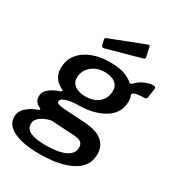

<svg xmlns="http://www.w3.org/2000/svg" viewBox="-246 -884 1095 1190"><g transform="rotate(30 301.5 -289.0)"><path d="M219 174Q100 174 34 142Q-32 110 -32 53Q-32 12 -1.5 -15.5Q29 -43 73 -59Q83 -63 84.5 -67Q86 -71 78 -75Q57 -85 46.5 -99Q36 -113 36 -135Q36 -159 51.5 -177Q67 -195 90 -207.5Q113 -220 135 -227Q144 -231 146.5 -235.5Q149 -240 141 -243Q105 -259 86 -287Q67 -315 67 -353Q67 -401 87.5 -435.5Q108 -470 143 -493Q178 -516 222 -527Q266 -538 312 -538Q382 -538 421 -523Q460 -508 480 -489Q486 -483 494 -488Q502 -493 509 -500Q523 -515 541.5 -525Q560 -535 579.5 -541.5Q599 -548 614 -548Q625 -548 630.5 -544.5Q636 -541 635 -530L627 -474Q626 -461 621.5 -457Q617 -453 608 -453Q592 -453 577 -451.5Q562 -450 553 -448Q520 -441 528 -423Q531 -417 533 -407Q535 -397 535 -384Q535 -337 512.5 -303.5Q490 -270 452.5 -249.5Q415 -229 371.5 -219Q328 -209 284 -209Q276 -209 255.5 -208Q235 -207 212 -202.5Q189 -198 173 -189.5Q157 -181 157 -167Q157 -156 172.5 -151.5Q188 -147 222 -144L359 -136Q448 -131 489.5 -96.5Q531 -62 531 -3Q531 39 512.5 69.5Q494 100 462 120Q430 140 390 152Q350 164 305.5 169Q261 174 219 174ZM225 108Q265 108 299 103Q333 98 358.5 87Q384 76 398 58.5Q412 41 412 16Q412 -9 395 -20.5Q378 -32 336 -34L180 -43Q157 -39 134 -28.5Q111 -18 95 -1.5Q79 15 79 39Q79 75 116 91.5Q153 108 225 108ZM287 -277Q322 -277 351.5 -289.5Q381 -302 399.5 -328Q418 -354 418 -393Q418 -428 391.5 -448.5Q365 -469 314 -469Q279 -469 249.5 -454.5Q220 -440 201.5 -413.5Q183 -387 183 -350Q183 -317 211 -297Q239 -277 287 -277ZM478 -740 491 -680Q493 -672 491 -667.5Q489 -663 478 -660L239 -594Q229 -592 224 -596Q219 -600 218 -608L211 -638Q208 -652 215 -654L463 -750Q468 -753 472 -750.5Q476 -748 478 -740Z"/></g></svg>

Font: Libre Franklin Thin SemiBold
Style: Italic
Weight: 600
Italic angle: -8°
Version: Version 3.000